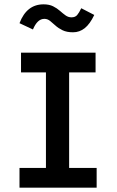

<svg xmlns="http://www.w3.org/2000/svg" viewBox="-20 -866 540 886"><path d="M70 0V-91H192V-532H77V-623H421V-532H299V-91H426V0ZM355 -828 415 -797Q395 -755 371 -736Q347 -717 317 -717Q288 -717 268.5 -726.5Q249 -736 236 -748Q223 -760 211 -769.5Q199 -779 185 -779Q168 -779 155 -766.5Q142 -754 132 -730L70 -759Q103 -846 181 -846Q207 -846 225 -837Q243 -828 256.5 -816Q270 -804 282.5 -795Q295 -786 310 -786Q327 -786 336 -796.5Q345 -807 355 -828Z"/></svg>

Font: Ligconsolata
Style: Bold
Weight: 700
Monospace: yes
Designer: Raph Levien, Cyreal, Brenton Simpson
Foundry: Raph Levien, Cyreal, Google
Version: Version 3.001; ttfautohint (v1.8.2.53-6de2)